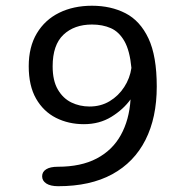

<svg xmlns="http://www.w3.org/2000/svg" viewBox="-20 -645 659 663"><path d="M297.7 -625.2Q363 -625.2 413.5 -599.2Q464 -573.2 492.7 -512.3Q521.3 -451.5 521.3 -346.2Q521.3 -238.8 482.3 -161.8Q443.3 -84.7 367.5 -43.3Q291.7 -2 181 -2Q154.2 -2 139.8 -11.4Q125.5 -20.8 125.5 -36.2Q125.5 -51.7 139.4 -60.4Q153.3 -69.2 179.8 -69.2Q259.7 -69.2 313.9 -97.7Q368.2 -126.2 397.2 -178.6Q426.3 -231 430.8 -301.8Q406 -267.2 364.8 -241.7Q323.5 -216.2 269.7 -216.2Q216.5 -216.2 173.2 -238.1Q130 -260 104.6 -304.3Q79.2 -348.7 79.2 -416.2Q79.2 -483.2 107.2 -529.9Q135.2 -576.7 184.4 -600.9Q233.7 -625.2 297.7 -625.2ZM161.8 -416Q161.8 -366.5 179.7 -335.9Q197.5 -305.3 226.4 -291.2Q255.3 -277.2 289.3 -277.2Q328.2 -277.2 358.7 -295.6Q389.2 -314 408.9 -344.4Q428.7 -374.8 433.8 -410.5Q428.2 -470.2 409.7 -502.7Q391.2 -535.2 362.7 -547.8Q334.2 -560.3 297.7 -560.3Q236.3 -560.3 199.1 -525.1Q161.8 -489.8 161.8 -416Z"/></svg>

Font: Sono ExtraLight
Style: Regular
Weight: 200
Designer: Tyler Finck
Foundry: Tyler Finck
Version: Version 2.112